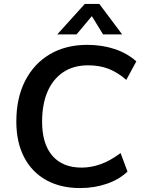

<svg xmlns="http://www.w3.org/2000/svg" viewBox="-20 -948 724 976"><path d="M387 8Q288 8 215 -32.5Q142 -73 102.5 -149Q63 -225 63 -330Q63 -449 107.5 -536.5Q152 -624 233 -672Q314 -720 424 -720Q498 -720 562 -699Q626 -678 673 -636L622 -542Q577 -581 531 -598.5Q485 -616 428 -616Q354 -616 301.5 -581Q249 -546 221.5 -482Q194 -418 194 -329Q194 -217 246 -156.5Q298 -96 395 -96Q443 -96 492 -113.5Q541 -131 593 -170L628 -76Q587 -36 523.5 -14Q460 8 387 8ZM369 -773H271L411 -928H485L601 -773H504L447 -866Z"/></svg>

Font: Muli
Style: Bold Italic
Weight: 700
Italic angle: -4.541°
Designer: Vernon Adams
Foundry: Vernon Adams
Version: Version 2.100; ttfautohint (v1.8.1.43-b0c9)